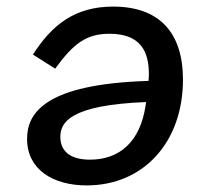

<svg xmlns="http://www.w3.org/2000/svg" viewBox="-20 -548 640 580"><path d="M241.8 12.1C413.7 12.1 532.7 -118.6 532.7 -307.5C532.7 -451.7 459.2 -528.1 321.7 -528.1C205.3 -528.1 136.4 -471.9 79.5 -383.2L146.7 -340.6C202.8 -418 242.2 -446 310.7 -446C405.9 -446 429.7 -391 429.7 -324.6C429.7 -321.7 429.7 -312.9 428.6 -303.6C111.5 -294 61.8 -204.2 61.8 -128.2C61.8 -36.2 139.9 12.1 241.8 12.1ZM162.3 -134.2C162.3 -178.6 191.8 -230.8 421.2 -239.7L419.7 -228.3C403.4 -120.7 342 -65.7 251.8 -65.7C187.1 -65.7 162.3 -95.5 162.3 -134.2Z"/></svg>

Font: Margiela Mono Italic Medium It
Style: Regular
Weight: 500
Designer: Mike Abbink, Paul van der Laan, Pieter van Rosmalen
Foundry: Bold Monday
Version: Version 2.003 2021